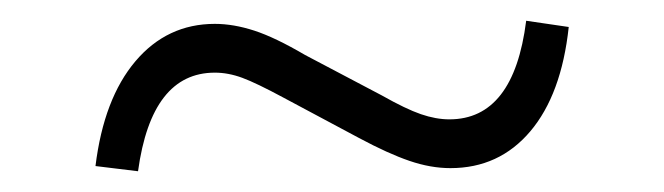

<svg xmlns="http://www.w3.org/2000/svg" viewBox="-20 -472 640 185"><path d="M113 -307 72 -312Q80 -377 110.5 -413Q141 -449 187 -449Q205 -449 225 -442.5Q245 -436 274 -419L348 -380Q371 -367 385.5 -362Q400 -357 413 -357Q475 -357 487 -452L528 -446Q521 -381 491 -345.5Q461 -310 414 -310Q395 -310 374.5 -317Q354 -324 326 -339L253 -378Q227 -392 213.5 -397Q200 -402 187 -402Q126 -402 113 -307Z"/></svg>

Font: Red Hat Mono
Style: Regular
Weight: 300
Monospace: yes
Designer: Pentagram, MCKL
Foundry: Pentagram, MCKL
Version: Version 1.023